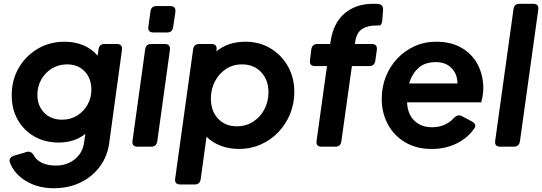

<svg xmlns="http://www.w3.org/2000/svg" viewBox="-20 -777 2872 1017"><path d="M266 220Q182 220 119.5 183Q57 146 33 85Q28 72 33.5 62.5Q39 53 53 48L121 28Q145 21 159 46Q173 72 203 86Q233 100 276 100Q334 100 375.5 67Q417 34 425 -20L432 -68Q375 -22 291 -22Q218 -22 162 -54Q106 -86 74 -142.5Q42 -199 42 -272Q42 -353 79 -417Q116 -481 179.5 -518.5Q243 -556 322 -556Q377 -556 422 -537Q467 -518 497 -482L502 -516Q506 -544 534 -544H599Q630 -544 626 -512L558 -16Q548 53 508 106.5Q468 160 405.5 190Q343 220 266 220ZM309 -143Q354 -143 389 -165Q424 -187 444 -223Q464 -259 464 -302Q464 -361 429 -398.5Q394 -436 335 -436Q291 -436 255.5 -414.5Q220 -393 199 -356.5Q178 -320 178 -275Q178 -217 214 -180Q250 -143 309 -143Z M793 -605Q761 -605 766 -637L777 -717Q781 -745 809 -745H881Q913 -745 909 -713L897 -633Q893 -605 866 -605ZM709 0Q677 0 682 -32L749 -516Q753 -544 781 -544H853Q884 -544 880 -512L813 -28Q808 0 781 0Z M935 200Q903 200 908 168L1003 -516Q1007 -544 1035 -544H1099Q1132 -544 1127 -512L1126 -505Q1188 -556 1280 -556Q1355 -556 1413.5 -520.5Q1472 -485 1505.5 -425Q1539 -365 1539 -290Q1539 -228 1516.5 -173Q1494 -118 1454 -76.5Q1414 -35 1361 -11.5Q1308 12 1247 12Q1194 12 1149 -5Q1104 -22 1074 -53L1043 172Q1039 200 1012 200ZM1234 -108Q1283 -108 1321 -132.5Q1359 -157 1380.5 -198Q1402 -239 1402 -289Q1402 -353 1363.5 -394.5Q1325 -436 1262 -436Q1213 -436 1176 -411Q1139 -386 1118 -345Q1097 -304 1097 -255Q1097 -189 1135 -148.5Q1173 -108 1234 -108Z M1684 0Q1652 0 1657 -32L1712 -427H1649Q1617 -427 1622 -459L1629 -516Q1634 -544 1661 -544H1729L1732 -563Q1747 -657 1806.5 -707Q1866 -757 1957 -757Q1963 -757 1969.5 -756.5Q1976 -756 1983 -756Q2012 -753 2009 -722L2005 -670Q2002 -640 1987 -642Q1983 -642 1979 -642Q1975 -642 1972 -642Q1926 -642 1897.5 -623Q1869 -604 1862 -558L1860 -544H1949Q1980 -544 1976 -512L1968 -455Q1964 -427 1936 -427H1844L1788 -28Q1784 0 1756 0Z M2266 12Q2186 12 2126.5 -23Q2067 -58 2034.5 -118.5Q2002 -179 2002 -254Q2002 -316 2023.5 -370.5Q2045 -425 2084 -466.5Q2123 -508 2175.5 -532Q2228 -556 2290 -556Q2370 -556 2426 -523Q2482 -490 2511 -434Q2540 -378 2540 -310Q2540 -292 2537 -272.5Q2534 -253 2529 -235H2136Q2139 -172 2175 -137.5Q2211 -103 2269 -103Q2306 -103 2335.5 -116.5Q2365 -130 2385 -153Q2405 -173 2426 -162L2479 -134Q2507 -118 2493 -98Q2460 -48 2400.5 -18Q2341 12 2266 12ZM2289 -448Q2230 -448 2196 -416.5Q2162 -385 2147 -335H2403Q2403 -384 2372 -416Q2341 -448 2289 -448Z M2630 0Q2598 0 2603 -32L2700 -729Q2704 -757 2732 -757H2804Q2836 -757 2831 -725L2734 -28Q2729 0 2702 0Z"/></svg>

Font: Pitagon Sans Text Bold
Style: Italic
Weight: 700
Italic angle: -8°
Designer: Travis Tran
Foundry: Pitagon
Version: Version 1.001; ttfautohint (v1.8.4.7-5d5b);gftools[0.9.26]